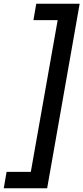

<svg xmlns="http://www.w3.org/2000/svg" viewBox="-142 -892 444 1022"><path d="M109 110H-122L-107 23H22L165 -785H36L51 -872H282Z"/></svg>

Font: Open Sauce Sans SemiBold Italic
Style: Regular
Weight: 600
Italic angle: -10°
Designer: Alfredo Marco Pradil
Foundry: Creative Sauce Fz LLC
Version: Version 1.477